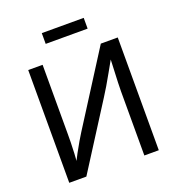

<svg xmlns="http://www.w3.org/2000/svg" viewBox="-159 -1037 1070 1164"><g transform="rotate(-20 376.5 -455.0)"><path d="M665.5 0H572.3V-415Q572.3 -434.6 573.5 -468.8Q574.7 -502.9 576.9 -548.8Q579.1 -594.7 581.1 -648.9H598.1Q563.5 -587.4 540 -545.7Q516.6 -503.9 498.5 -473.4Q480.5 -442.9 461.9 -414.1L198.2 0H87.9V-727.5H180.7V-281.2Q180.7 -258.8 180.2 -226.6Q179.7 -194.3 177.7 -156Q175.8 -117.7 171.4 -75.7H158.2Q177.2 -116.2 196.3 -151.9Q215.3 -187.5 232.2 -215.8Q249 -244.1 260.3 -262.2L556.2 -727.5H665.5ZM512.2 -909.7V-840.3H241.7V-909.7Z"/></g></svg>

Font: Inter Variable
Style: Regular
Weight: 400
Designer: Rasmus Andersson
Foundry: rsms
Version: Version 4.001;git-9221beed3